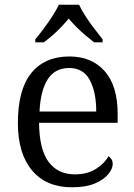

<svg xmlns="http://www.w3.org/2000/svg" viewBox="-20 -786 570 816"><path d="M285 10Q177 10 116.5 -61.5Q56 -133 56 -263Q56 -405 113 -475.5Q170 -546 275 -546Q370 -546 425 -483.5Q480 -421 480 -303V-264H146Q147 -151 186.5 -98Q226 -45 298 -45Q351 -45 387.5 -68Q424 -91 441 -122Q448 -118 453.5 -109.5Q459 -101 459 -89Q459 -69 440 -45.5Q421 -22 382.5 -6Q344 10 285 10ZM389 -312Q389 -395 361.5 -446Q334 -497 274 -497Q213 -497 182.5 -448.5Q152 -400 148 -312ZM130 -619Q146 -638 165.5 -664Q185 -690 202.5 -717Q220 -744 230 -766H316Q326 -744 343.5 -717Q361 -690 381 -664Q401 -638 416 -619V-606H380Q361 -621 342 -637Q323 -653 305 -671Q287 -689 272 -707Q257 -689 240 -671Q223 -653 204.5 -637Q186 -621 166 -606H130Z"/></svg>

Font: Noto Serif Hentaigana EL
Style: Regular
Weight: 400
Designer: Kazuhiro Yamada
Foundry: nipponia
Version: Version 1.000